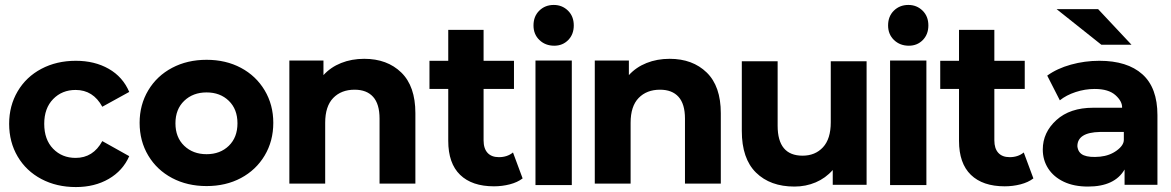

<svg xmlns="http://www.w3.org/2000/svg" viewBox="-20 -747 4739 777"><path d="M17 -246Q17 -319 51.5 -377.5Q86 -436 147.5 -468.5Q209 -501 287 -501Q363 -501 420 -468.5Q477 -436 503 -375L394 -315Q357 -383 286 -383Q231 -383 195 -346Q159 -309 159 -246Q159 -182 195 -145Q231 -108 286 -108Q357 -108 394 -176L503 -115Q477 -56 420 -23Q363 10 287 10Q209 10 147.5 -22.5Q86 -55 51.5 -113.5Q17 -172 17 -246Z M545 -250Q545 -323 580 -381.5Q615 -440 676.5 -472.5Q738 -505 816 -505Q894 -505 955 -472.5Q1016 -440 1051 -381.5Q1086 -323 1086 -250Q1086 -176 1051 -117.5Q1016 -59 955 -26.5Q894 6 816 6Q738 6 676.5 -26.5Q615 -59 580 -117.5Q545 -176 545 -250ZM941 -248Q941 -305 906 -339Q871 -373 816 -373Q761 -373 725.5 -339Q690 -305 690 -248Q690 -191 725.5 -157Q761 -123 816 -123Q871 -123 906 -157Q941 -191 941 -248Z M1661 -289V-4H1516V-267Q1516 -326 1490 -355Q1464 -384 1415 -384Q1361 -384 1328.5 -350.5Q1296 -317 1296 -250V-4H1151V-502H1289V-443Q1318 -475 1360.5 -492Q1403 -509 1454 -509Q1547 -509 1604 -453.5Q1661 -398 1661 -289Z M2095 -25Q2074 -9 2043 -1Q2012 7 1979 7Q1890 7 1842 -39.5Q1794 -86 1794 -177V-387H1718V-501H1794V-626H1937V-501H2060V-387H1937V-179Q1937 -146 1953 -128.5Q1969 -111 1999 -111Q2033 -111 2056 -130Z M2147 -502H2294V2H2147ZM2221 -727Q2255 -727 2278.5 -704Q2302 -681 2302 -644Q2302 -608 2279.5 -585Q2257 -562 2223 -562Q2187 -562 2163 -585Q2139 -608 2139 -644Q2139 -681 2162.5 -704Q2186 -727 2221 -727Z M2897 -289V-4H2752V-267Q2752 -326 2726 -355Q2700 -384 2651 -384Q2597 -384 2564.5 -350.5Q2532 -317 2532 -250V-4H2387V-502H2525V-443Q2554 -475 2596.5 -492Q2639 -509 2690 -509Q2783 -509 2840 -453.5Q2897 -398 2897 -289Z M3487 -499V1H3350V-59Q3321 -26 3281 -9Q3241 8 3195 8Q3097 8 3039.5 -48.5Q2982 -105 2982 -217V-499H3127V-238Q3127 -117 3228 -117Q3279 -117 3310.5 -151Q3342 -185 3342 -252V-499Z M3582 -502H3729V2H3582ZM3656 -727Q3690 -727 3713.5 -704Q3737 -681 3737 -644Q3737 -608 3714.5 -585Q3692 -562 3658 -562Q3622 -562 3598 -585Q3574 -608 3574 -644Q3574 -681 3597.5 -704Q3621 -727 3656 -727Z M4162 -25Q4141 -9 4110 -1Q4079 7 4046 7Q3957 7 3909 -39.5Q3861 -86 3861 -177V-387H3785V-501H3861V-626H4004V-501H4127V-387H4004V-179Q4004 -146 4020 -128.5Q4036 -111 4066 -111Q4100 -111 4123 -130Z M4256 -710H4424L4559 -566H4437ZM4528 -181V-213H4431Q4340 -211 4340 -155Q4343 -128 4366 -118.5Q4389 -109 4432 -113Q4471 -117 4499.5 -138Q4528 -159 4528 -181ZM4664 -281V1H4531V-61Q4491 8 4383 8Q4326 8 4285 -11.5Q4244 -31 4222 -65Q4200 -99 4200 -142Q4200 -211 4255 -261Q4310 -311 4404 -311H4521Q4522 -337 4494 -362Q4466 -387 4410 -387Q4371 -387 4333 -374.5Q4295 -362 4269 -341L4218 -441Q4258 -470 4314 -485.5Q4370 -501 4429 -501Q4542 -501 4603 -446.5Q4664 -392 4664 -281Z"/></svg>

Font: Montserrat GRBold
Style: Regular
Weight: 700
Designer: Julieta Ulanovsky
Foundry: Julieta Ulanovsky
Version: Version 1.00 May 29, 2023, initial release